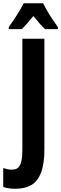

<svg xmlns="http://www.w3.org/2000/svg" viewBox="-75 -953 377 1185"><path d="M20 212Q0 212 -19 209.5Q-38 207 -55 201V84Q-43 88 -30 91Q-17 94 -2 94Q22 94 36 82.5Q50 71 56.5 43.5Q63 16 63 -31V-714H199V-33Q199 60 178 113.5Q157 167 117.5 189.5Q78 212 20 212ZM191 -933Q202 -911 216 -886.5Q230 -862 247 -836.5Q264 -811 282 -786V-773H203Q187 -788 169 -808.5Q151 -829 131 -854Q110 -829 91.5 -807.5Q73 -786 59 -773H-21V-786Q-6 -806 12 -833Q30 -860 46 -887Q62 -914 71 -933Z"/></svg>

Font: Noto Sans Display ExtraCondensed
Style: Bold
Weight: 700
Width: 2
Designer: Monotype Design Team
Foundry: Monotype Imaging Inc.
Version: Version 2.003